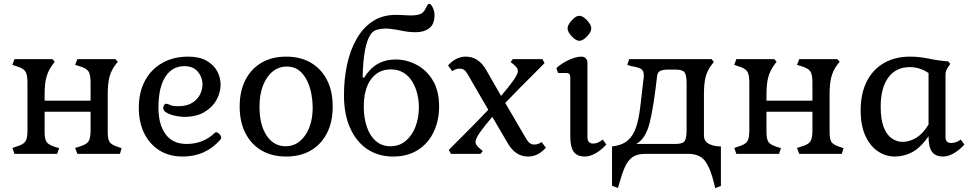

<svg xmlns="http://www.w3.org/2000/svg" viewBox="-20 -807 5093 1007"><path d="M56 0 45 -31 65 -38Q100 -48 112 -63.5Q124 -79 124 -122V-375Q124 -418 112 -434Q100 -450 65 -460L45 -467L56 -497H255L267 -483L255 -467Q233 -437 223.5 -402.5Q214 -368 214 -312V-279H455V-375Q455 -418 443 -434Q431 -450 396 -460L374 -467L386 -497H585L598 -483L585 -467Q563 -437 554 -402.5Q545 -368 545 -312V-115Q545 -74 556.5 -60Q568 -46 600 -36L618 -30L609 0H386L374 -31L396 -38Q431 -48 443 -63.5Q455 -79 455 -122V-221H214V-115Q214 -74 226 -60Q238 -46 270 -36L290 -30L280 0Z M938 14Q868 14 816.5 -18Q765 -50 736.5 -107.5Q708 -165 708 -242Q708 -323 740 -383Q772 -443 830.5 -476.5Q889 -510 967 -510Q1025 -510 1062.5 -489Q1100 -468 1118.5 -434.5Q1137 -401 1137 -363Q1137 -322 1115.5 -283Q1094 -244 1051.5 -219Q1009 -194 946 -194Q936 -194 917.5 -196.5Q899 -199 880.5 -204.5Q862 -210 849 -219Q836 -228 836 -241Q836 -249 840.5 -256Q845 -263 851 -263Q859 -263 871.5 -256.5Q884 -250 915 -250Q958 -250 986 -266.5Q1014 -283 1028 -309.5Q1042 -336 1042 -364Q1042 -401 1018 -430.5Q994 -460 947 -460Q883 -460 847 -404Q811 -348 811 -242Q811 -154 848.5 -103Q886 -52 959 -52Q1001 -52 1038 -66Q1075 -80 1105 -109Q1109 -113 1114 -113Q1122 -113 1131 -103.5Q1140 -94 1140 -84Q1140 -79 1136 -75Q1059 14 938 14Z M1481 14Q1406 14 1351.5 -18Q1297 -50 1267 -109Q1237 -168 1237 -248Q1237 -329 1267 -387.5Q1297 -446 1351.5 -478Q1406 -510 1481 -510Q1556 -510 1610.5 -478Q1665 -446 1695 -387.5Q1725 -329 1725 -248Q1725 -168 1695 -109Q1665 -50 1610.5 -18Q1556 14 1481 14ZM1478 -40Q1540 -40 1580 -96.5Q1620 -153 1620 -245Q1620 -275 1613.5 -312Q1607 -349 1591.5 -382Q1576 -415 1550 -436.5Q1524 -458 1484 -458Q1442 -458 1409.5 -431.5Q1377 -405 1359 -357.5Q1341 -310 1341 -247Q1341 -153 1378 -96.5Q1415 -40 1478 -40Z M2042 14Q1964 14 1906 -25Q1848 -64 1816 -136.5Q1784 -209 1784 -307Q1784 -393 1800.5 -469Q1817 -545 1850.5 -603.5Q1884 -662 1935 -695.5Q1986 -729 2056 -729Q2078 -729 2097 -727.5Q2116 -726 2134 -726Q2171 -726 2190 -736Q2203 -745 2209.5 -757Q2216 -769 2220.5 -778Q2225 -787 2232 -787Q2240 -787 2249.5 -767.5Q2259 -748 2259 -728Q2259 -680 2231.5 -659Q2204 -638 2161 -638Q2126 -638 2092 -645Q2058 -652 2024.5 -656Q1991 -660 1957 -651Q1930 -644 1914 -609Q1898 -574 1890.5 -520Q1883 -466 1882 -400H1890Q1948 -495 2055 -495Q2112 -495 2164.5 -467.5Q2217 -440 2250 -385.5Q2283 -331 2283 -249Q2283 -175 2254.5 -115Q2226 -55 2172 -20.5Q2118 14 2042 14ZM2028 -40Q2075 -40 2108.5 -68.5Q2142 -97 2159.5 -143.5Q2177 -190 2177 -245Q2177 -278 2169 -312.5Q2161 -347 2143.5 -377Q2126 -407 2097.5 -425Q2069 -443 2029 -443Q1964 -443 1926 -391.5Q1888 -340 1888 -247Q1888 -190 1903.5 -143Q1919 -96 1950.5 -68Q1982 -40 2028 -40Z M2750 14Q2683 14 2643 -56L2562 -194Q2524 -150 2499 -115Q2474 -80 2474 -63Q2474 -53 2479.5 -45.5Q2485 -38 2493 -31L2512 -15L2500 0H2345L2334 -21Q2356 -43 2389.5 -76.5Q2423 -110 2462.5 -150Q2502 -190 2541 -231L2432 -419Q2422 -436 2412.5 -441.5Q2403 -447 2390 -447Q2372 -447 2352 -434L2330 -464Q2353 -489 2376 -499.5Q2399 -510 2423 -510Q2490 -510 2530 -440L2608 -304Q2646 -348 2671 -383Q2696 -418 2696 -434Q2696 -445 2690.5 -452Q2685 -459 2677 -466L2658 -482L2670 -497H2825L2836 -476Q2815 -454 2781 -420.5Q2747 -387 2708 -347.5Q2669 -308 2630 -267L2741 -77Q2751 -61 2760.5 -55Q2770 -49 2783 -49Q2802 -49 2821 -62L2843 -32Q2820 -7 2797 3.5Q2774 14 2750 14Z M3048 14Q3007 14 2989 -11Q2971 -36 2971 -92V-402Q2971 -424 2951 -424H2907L2898 -450Q2927 -476 2964.5 -493Q3002 -510 3030 -510Q3044 -510 3052.5 -501Q3061 -492 3061 -478V-88Q3061 -54 3091 -54Q3116 -54 3141 -75L3160 -49Q3134 -20 3104 -3Q3074 14 3048 14ZM3018 -593Q3007 -593 2992.5 -604Q2978 -615 2967.5 -630Q2957 -645 2957 -658Q2957 -671 2967.5 -686.5Q2978 -702 2992 -713Q3006 -724 3018 -724Q3031 -724 3045.5 -713Q3060 -702 3070.5 -686.5Q3081 -671 3081 -658Q3081 -645 3070.5 -630Q3060 -615 3045.5 -604Q3031 -593 3018 -593Z M3731 180 3726 158Q3707 78 3679 39Q3651 0 3589 0H3364Q3322 0 3297.5 17Q3273 34 3257.5 69Q3242 104 3227 158L3221 179L3190 167V-39Q3243 -45 3272.5 -70.5Q3302 -96 3316.5 -140.5Q3331 -185 3338 -246.5Q3345 -308 3354 -384Q3359 -414 3354.5 -428.5Q3350 -443 3334.5 -449.5Q3319 -456 3291 -460L3270 -467L3280 -497H3712L3724 -482L3712 -467Q3689 -436 3680.5 -402Q3672 -368 3672 -312V-97Q3672 -66 3698 -52.5Q3724 -39 3761 -39V168ZM3317 -52H3522Q3558 -52 3569.5 -65.5Q3581 -79 3581 -122V-373Q3581 -415 3569.5 -428.5Q3558 -442 3522 -442H3484Q3459 -442 3443.5 -435.5Q3428 -429 3426 -405Q3409 -252 3388 -165.5Q3367 -79 3317 -52Z M3842 0 3831 -31 3851 -38Q3886 -48 3898 -63.5Q3910 -79 3910 -122V-375Q3910 -418 3898 -434Q3886 -450 3851 -460L3831 -467L3842 -497H4041L4053 -483L4041 -467Q4019 -437 4009.5 -402.5Q4000 -368 4000 -312V-279H4241V-375Q4241 -418 4229 -434Q4217 -450 4182 -460L4160 -467L4172 -497H4371L4384 -483L4371 -467Q4349 -437 4340 -402.5Q4331 -368 4331 -312V-115Q4331 -74 4342.5 -60Q4354 -46 4386 -36L4404 -30L4395 0H4172L4160 -31L4182 -38Q4217 -48 4229 -63.5Q4241 -79 4241 -122V-221H4000V-115Q4000 -74 4012 -60Q4024 -46 4056 -36L4076 -30L4066 0Z M4673 14Q4626 14 4585 -13Q4544 -40 4519 -94Q4494 -148 4494 -229Q4494 -316 4525.5 -379Q4557 -442 4615.5 -476Q4674 -510 4753 -510Q4800 -510 4851 -499.5Q4902 -489 4953 -485L4964 -472L4952 -454Q4946 -445 4942.5 -436.5Q4939 -428 4939 -415V-88Q4939 -57 4969 -57Q4994 -57 5019 -75L5038 -49Q5012 -20 4982.5 -3Q4953 14 4927 14Q4886 14 4868 -11Q4850 -36 4850 -92Q4807 -31 4763.5 -8.5Q4720 14 4673 14ZM4713 -63Q4751 -63 4786.5 -85Q4822 -107 4850 -154V-424Q4804 -455 4752 -455Q4679 -455 4639 -400.5Q4599 -346 4599 -248Q4599 -180 4615 -139.5Q4631 -99 4657.5 -81Q4684 -63 4713 -63Z"/></svg>

Font: Gabriela
Style: Regular
Weight: 400
Designer: Eduardo Rodriguez Tunni
Foundry: Eduardo Rodriguez Tunni
Version: Version 2.001;gftools[0.9.26]